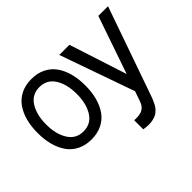

<svg xmlns="http://www.w3.org/2000/svg" viewBox="-158 -796 1268 1268"><g transform="rotate(-45 475.5 -162.0)"><path d="M541 129.9Q589.4 133.8 616.5 119.6Q643.6 105.5 655.8 69.8L680.7 -1.5L496.1 -524.9H590.8L721.7 -121.1L860.8 -524.9H951.2L735.8 89.8Q729.5 108.4 723.9 121.8Q718.3 135.3 710.7 149.9Q703.1 164.6 694.8 174.3Q686.5 184.1 675.8 193.4Q665 202.6 651.9 207.8Q638.7 212.9 622.3 216.3Q606 219.7 585.7 219.2Q565.4 218.8 541 214.8ZM43.9 -148.9Q30.3 -199.7 30.3 -261.2Q30.3 -322.8 43.9 -373.5Q57.6 -424.3 84.5 -462.4Q111.3 -500.5 154.3 -521.7Q197.3 -543 252.9 -543Q308.6 -543 351.6 -521.7Q394.5 -500.5 421.4 -462.4Q448.2 -424.3 461.9 -373.5Q475.6 -322.8 475.6 -261.2Q475.6 -199.7 461.9 -148.9Q448.2 -98.1 421.4 -59.8Q394.5 -21.5 351.3 -0.2Q308.1 21 252.9 21Q197.8 21 154.5 -0.2Q111.3 -21.5 84.5 -59.8Q57.6 -98.1 43.9 -148.9ZM146.5 -409.7Q109.9 -351.6 109.9 -261.2Q109.9 -170.9 146.5 -112.5Q183.1 -54.2 252.9 -54.2Q322.8 -54.2 359.4 -112.5Q396 -170.9 396 -261.2Q396 -351.6 359.4 -409.7Q322.8 -467.8 252.9 -467.8Q183.1 -467.8 146.5 -409.7Z"/></g></svg>

Font: Miedinger*
Style: Book
Weight: 400
Version: Version 001.000